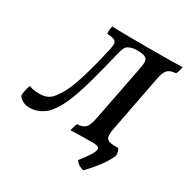

<svg xmlns="http://www.w3.org/2000/svg" viewBox="-220 -842 1151 1182"><g transform="rotate(30 356.0 -251.0)"><path d="M496 -676C365 -676 286 -677 241 -679C237 -659 235 -640 237 -626C313 -619 312 -606 297 -539C240 -285 199 -198 165 -155C139 -112 108 -96 58 -96C33 -96 7 -98 -14 -109C-23 -88 -32 -49 -30 -31C-20 -11 10 9 48 9C76 9 118 3 163 -36C241 -112 284 -261 350 -533C364 -588 369 -607 393 -618C414 -628 439 -629 451 -629C462 -629 493 -628 509 -618C527 -607 528 -589 517 -533L441 -144C427 -70 409 -53 355 -50C348 -37 342 -17 339 3C376 1 431 0 479 0H505C559 2 559 26 471 138C481 157 503 171 530 177C604 99 637 50 659 0C661 -18 657 -37 647 -50H614C562 -53 550 -69 565 -144L640 -533C654 -606 672 -622 726 -626C734 -641 739 -659 742 -679C702 -677 646 -676 496 -676Z"/></g></svg>

Font: Vollkorn Semibold
Style: Italic
Weight: 600
Italic angle: -11°
Designer: Friedrich Althausen
Foundry: Friedrich Althausen
Version: Version 4.015;PS 004.015;hotconv 1.0.88;makeotf.lib2.5.64775